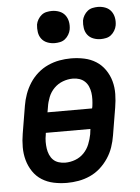

<svg xmlns="http://www.w3.org/2000/svg" viewBox="-53 -782 607 832"><g transform="rotate(-5 250.0 -366.0)"><path d="M205 8Q175 8 147 2Q119 -4 96 -18.5Q73 -33 57.5 -56Q42 -79 34.5 -106Q27 -133 27 -162.5Q27 -192 32 -221L52 -341Q56 -366 65 -391Q74 -416 88.5 -438.5Q103 -461 123.5 -479Q144 -497 168.5 -508Q193 -519 218 -523.5Q243 -528 268 -528Q298 -528 326 -522Q354 -516 377 -501.5Q400 -487 416 -464Q432 -441 439.5 -414Q447 -387 446.5 -357.5Q446 -328 441 -299L421 -179Q417 -154 408.5 -129Q400 -104 385 -81.5Q370 -59 350 -41Q330 -23 305.5 -12Q281 -1 255.5 3.5Q230 8 205 8ZM341 -304 343 -313Q345 -328 345.5 -343Q346 -358 344 -372Q342 -386 336.5 -399Q331 -412 321 -421.5Q311 -431 297.5 -435.5Q284 -440 269 -440Q247 -440 225.5 -432Q204 -424 187.5 -407.5Q171 -391 162.5 -369.5Q154 -348 151 -327L147 -304ZM205 -80Q227 -80 248.5 -88Q270 -96 286 -112.5Q302 -129 310.5 -150.5Q319 -172 323 -193L326 -216H132L131 -207Q128 -192 128 -177Q128 -162 130 -148Q132 -134 137.5 -121Q143 -108 152.5 -98.5Q162 -89 176 -84.5Q190 -80 205 -80ZM405 -600Q388 -600 372.5 -606Q357 -612 347.5 -624.5Q338 -637 335.5 -653.5Q333 -670 335 -687Q337 -698 343.5 -709Q350 -720 359.5 -727.5Q369 -735 381 -737.5Q393 -740 404 -740Q421 -740 436.5 -734Q452 -728 461.5 -715.5Q471 -703 474 -686.5Q477 -670 474 -653Q472 -642 465.5 -631Q459 -620 449.5 -612.5Q440 -605 428 -602.5Q416 -600 405 -600ZM205 -600Q188 -600 172.5 -606Q157 -612 147.5 -624.5Q138 -637 135.5 -653.5Q133 -670 135 -687Q137 -698 143.5 -709Q150 -720 159.5 -727.5Q169 -735 181 -737.5Q193 -740 204 -740Q221 -740 236.5 -734Q252 -728 261.5 -715.5Q271 -703 274 -686.5Q277 -670 274 -653Q272 -642 265.5 -631Q259 -620 249.5 -612.5Q240 -605 228 -602.5Q216 -600 205 -600Z"/></g></svg>

Font: Iosevka Semibold Oblique
Style: Regular
Weight: 600
Italic angle: -9°
Monospace: yes
Designer: Belleve Invis
Foundry: Belleve Invis
Version: Version 32.5.0; ttfautohint (v1.8.4)